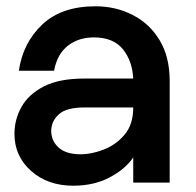

<svg xmlns="http://www.w3.org/2000/svg" viewBox="-20 -581 623 611"><path d="M213 10Q132 10 79 -37Q26 -84 26 -155Q26 -201 48.5 -241Q71 -281 119.5 -306Q168 -331 248 -331H404Q401 -388 370.5 -425Q340 -462 279 -462Q230 -462 196 -435.5Q162 -409 152 -356H40Q53 -445 114.5 -503Q176 -561 284 -561Q348 -561 402 -533.5Q456 -506 488 -453Q520 -400 520 -323V0H404V-80Q379 -43 329 -16.5Q279 10 213 10ZM237 -90Q271 -90 310 -105Q349 -120 376.5 -152.5Q404 -185 404 -239H248Q191 -239 167 -217Q143 -195 143 -164Q143 -133 166.5 -111.5Q190 -90 237 -90Z"/></svg>

Font: Ulagadi Sans Medium
Style: Regular
Weight: 500
Designer: Ninad Kale (Devanagari), Jonny Pinhorn (Latin)
Foundry: Indian Type Foundry
Version: Version 3.01;March 29, 2020;FontCreator 12.0.0.2522 64-bit; 